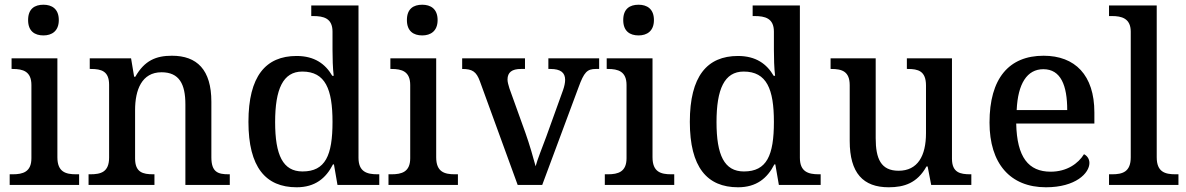

<svg xmlns="http://www.w3.org/2000/svg" viewBox="-20 -783 5024 813"><path d="M164 -633C199 -633 229 -651 229 -698C229 -746 199 -763 164 -763C127 -763 99 -746 99 -698C99 -651 127 -633 164 -633ZM21 0H315V-45H302C258 -45 223 -55 223 -117V-536H29V-491H34C77 -491 113 -481 113 -423V-113C113 -55 77 -45 34 -45H21Z M355 0H634V-45H629C585 -45 552 -53 552 -112V-317C552 -402 580 -477 664 -477C739 -477 765 -427 765 -341V0H953V-45H948C903 -45 875 -54 875 -117V-352C875 -488 814 -547 708 -547C641 -547 592 -527 553 -458H548L535 -536H360V-491H365C409 -491 442 -482 442 -424V-116C442 -54 407 -45 362 -45H355Z M1236 10C1314 10 1360 -28 1390 -87H1394L1409 0H1586V-45H1578C1533 -45 1498 -56 1498 -115V-760H1298V-715H1306C1350 -715 1388 -706 1388 -649V-572C1388 -539 1389 -494 1393 -462H1387C1358 -512 1312 -546 1236 -546C1105 -546 1032 -460 1032 -267C1032 -75 1105 10 1236 10ZM1261 -57C1178 -57 1145 -126 1145 -266C1145 -405 1178 -480 1260 -480C1358 -480 1388 -405 1388 -267C1388 -125 1358 -57 1261 -57Z M1768 -633C1803 -633 1833 -651 1833 -698C1833 -746 1803 -763 1768 -763C1731 -763 1703 -746 1703 -698C1703 -651 1731 -633 1768 -633ZM1625 0H1919V-45H1906C1862 -45 1827 -55 1827 -117V-536H1633V-491H1638C1681 -491 1717 -481 1717 -423V-113C1717 -55 1681 -45 1638 -45H1625Z M2012 -439 2172 0H2276L2430 -414C2453 -477 2466 -491 2503 -491H2517V-536H2302V-491H2311C2353 -491 2373 -476 2373 -445C2373 -433 2370 -418 2364 -401L2293 -204C2277 -161 2255 -106 2248 -79C2239 -113 2222 -172 2205 -220L2137 -409C2133 -423 2129 -435 2129 -446C2129 -477 2148 -491 2186 -491H2203V-536H1937V-491C1980 -491 1997 -480 2012 -439Z M2684 -633C2719 -633 2749 -651 2749 -698C2749 -746 2719 -763 2684 -763C2647 -763 2619 -746 2619 -698C2619 -651 2647 -633 2684 -633ZM2541 0H2835V-45H2822C2778 -45 2743 -55 2743 -117V-536H2549V-491H2554C2597 -491 2633 -481 2633 -423V-113C2633 -55 2597 -45 2554 -45H2541Z M3105 10C3183 10 3229 -28 3259 -87H3263L3278 0H3455V-45H3447C3402 -45 3367 -56 3367 -115V-760H3167V-715H3175C3219 -715 3257 -706 3257 -649V-572C3257 -539 3258 -494 3262 -462H3256C3227 -512 3181 -546 3105 -546C2974 -546 2901 -460 2901 -267C2901 -75 2974 10 3105 10ZM3130 -57C3047 -57 3014 -126 3014 -266C3014 -405 3047 -480 3129 -480C3227 -480 3257 -405 3257 -267C3257 -125 3227 -57 3130 -57Z M3743 10C3809 10 3864 -8 3903 -78H3908L3923 0H4093V-45H4089C4046 -45 4011 -52 4011 -111V-536H3820V-491H3824C3867 -491 3901 -483 3901 -421V-219C3901 -123 3866 -60 3785 -60C3710 -60 3688 -111 3688 -198V-536H3497V-491H3500C3545 -491 3578 -481 3578 -422V-186C3578 -50 3635 10 3743 10Z M4409 10C4535 10 4593 -50 4593 -93C4593 -112 4581 -125 4570 -130C4546 -91 4498 -56 4429 -56C4335 -56 4286 -117 4283 -260H4614V-307C4614 -465 4532 -547 4399 -547C4252 -547 4170 -451 4170 -264C4170 -91 4257 10 4409 10ZM4499 -317H4285C4290 -429 4329 -490 4398 -490C4472 -490 4499 -421 4499 -317Z M4676 0H4970V-45H4957C4913 -45 4878 -55 4878 -117V-760H4676V-715H4689C4728 -715 4768 -706 4768 -649V-117C4768 -55 4733 -45 4689 -45H4676Z"/></svg>

Font: Noto Serif Georgian Medium
Style: Regular
Weight: 500
Designer: Monotype Design Team, Akaki Razmadze
Foundry: Google LLC
Version: Version 2.003